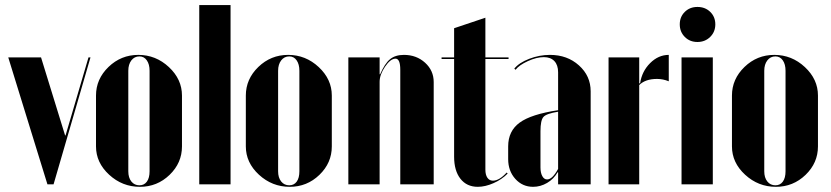

<svg xmlns="http://www.w3.org/2000/svg" viewBox="-20 -719 3240 749"><path d="M333 -495.1 189 0H165L12.2 -495.1H140.1L233.9 -190.9H235.8L325.2 -495.1Z M519.5 -504.9Q587.9 -504.9 638.9 -457.3Q689.9 -409.7 689.9 -346.2V-147.9Q689.9 -83.5 641.6 -36.9Q593.3 9.8 525.9 9.8Q457 9.8 405.8 -37.4Q354.5 -84.5 354.5 -147.9V-346.2Q354.5 -410.6 403.3 -457.8Q452.1 -504.9 519.5 -504.9ZM523.9 -499Q504.4 -499 492.4 -483.4Q480.5 -467.8 480.5 -442.9V-50.8Q480.5 -25.9 492.4 -11Q504.4 3.9 523.9 3.9Q542.5 3.9 553 -10.5Q563.5 -24.9 563.5 -50.8V-442.9Q563.5 -468.3 552.7 -483.6Q542 -499 523.9 -499Z M757.3 0V-699.2H879.4V0Z M1104 -504.9Q1172.4 -504.9 1223.4 -457.3Q1274.4 -409.7 1274.4 -346.2V-147.9Q1274.4 -83.5 1226.1 -36.9Q1177.7 9.8 1110.4 9.8Q1041.5 9.8 990.2 -37.4Q939 -84.5 939 -147.9V-346.2Q939 -410.6 987.8 -457.8Q1036.6 -504.9 1104 -504.9ZM1108.4 -499Q1088.9 -499 1076.9 -483.4Q1064.9 -467.8 1064.9 -442.9V-50.8Q1064.9 -25.9 1076.9 -11Q1088.9 3.9 1108.4 3.9Q1127 3.9 1137.5 -10.5Q1147.9 -24.9 1147.9 -50.8V-442.9Q1147.9 -468.3 1137.2 -483.6Q1126.5 -499 1108.4 -499Z M1462.9 -429.2Q1481 -471.2 1501.5 -488Q1522 -504.9 1555.7 -504.9Q1604.5 -504.9 1638.2 -474.4Q1671.9 -443.8 1671.9 -398.9V0H1541.5V-446.8Q1541.5 -490.2 1522.9 -490.2Q1503.4 -490.2 1482.2 -459Q1460.9 -427.7 1460.9 -399.9V0H1338.9V-495.1H1460.9V-429.2Z M1843.8 9.8Q1800.8 9.8 1776.1 -21.7Q1751.5 -53.2 1751.5 -107.9V-488.8H1702.6V-495.1H1751.5V-608.9L1873.5 -649.9V-495.1H1963.9V-488.8H1873.5V-57.1Q1873.5 -37.1 1881.3 -25.6Q1889.2 -14.2 1902.8 -14.2Q1927.7 -14.2 1956.5 -45.9L1960.4 -42Q1938 -19 1905.5 -4.6Q1873 9.8 1843.8 9.8Z M1962.4 -98.1V-147.9Q1962.4 -208 2007.3 -240.7Q2052.2 -273.4 2157.2 -289.1V-437Q2157.2 -465.3 2142.6 -480.7Q2127.9 -496.1 2101.6 -496.1Q2073.2 -496.1 2039.1 -480.5Q2004.9 -464.8 1991.2 -446.8L1986.3 -451.2Q2004.4 -474.1 2044.2 -489.5Q2084 -504.9 2125.5 -504.9Q2192.9 -504.9 2238.5 -463.9Q2284.2 -422.9 2284.2 -362.8V0H2157.2V-46.9H2155.3Q2140.1 -20.5 2114.3 -5.4Q2088.4 9.8 2059.6 9.8Q2018.1 9.8 1990.2 -21.2Q1962.4 -52.2 1962.4 -98.1ZM2114.3 -19Q2134.8 -19 2157.2 -60.1V-283.2Q2111.8 -275.9 2100.1 -262.9Q2088.4 -250 2088.4 -207V-65.9Q2088.4 -44.9 2095.5 -32Q2102.5 -19 2114.3 -19Z M2354 -495.1H2473.6V-394H2477.1Q2483.9 -440.4 2516.1 -472.7Q2548.3 -504.9 2588.9 -504.9V-401.9Q2566.4 -411.1 2543 -411.1Q2497.6 -411.1 2473.6 -387.2V0H2354Z M2700.7 -691.9Q2731 -691.9 2750.7 -672.6Q2770.5 -653.3 2770.5 -624Q2770.5 -594.7 2750.5 -575Q2730.5 -555.2 2700.7 -555.2Q2670.9 -555.2 2651.4 -575Q2631.8 -594.7 2631.8 -624Q2631.8 -653.3 2651.4 -672.6Q2670.9 -691.9 2700.7 -691.9ZM2638.7 -495.1H2760.7V0H2638.7Z M3000.5 -504.9Q3068.8 -504.9 3119.9 -457.3Q3170.9 -409.7 3170.9 -346.2V-147.9Q3170.9 -83.5 3122.6 -36.9Q3074.2 9.8 3006.8 9.8Q2938 9.8 2886.7 -37.4Q2835.4 -84.5 2835.4 -147.9V-346.2Q2835.4 -410.6 2884.3 -457.8Q2933.1 -504.9 3000.5 -504.9ZM3004.9 -499Q2985.4 -499 2973.4 -483.4Q2961.4 -467.8 2961.4 -442.9V-50.8Q2961.4 -25.9 2973.4 -11Q2985.4 3.9 3004.9 3.9Q3023.4 3.9 3033.9 -10.5Q3044.4 -24.9 3044.4 -50.8V-442.9Q3044.4 -468.3 3033.7 -483.6Q3022.9 -499 3004.9 -499Z"/></svg>

Font: Moniqa Black Display
Style: Regular
Weight: 900
Designer: Rajesh Rajput
Foundry: Rajesh Rajput
Version: Version 1.000